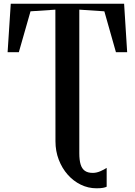

<svg xmlns="http://www.w3.org/2000/svg" viewBox="-20 -763 726 1035"><path d="M500 252Q455.5 252 415.5 232.5Q375.5 213 345 178.5Q314.5 144 296.8 98Q279 52 279 -1.5L278.5 -711L144.5 -702L81.5 -481.5H21L38 -743H649L665.5 -481.5H605L542.5 -702L407.5 -711V63Q407.5 99.5 414.5 123Q421.5 146.5 437.5 157.8Q453.5 169 480 169Q501 169 522.2 159.5Q543.5 150 555 142V243.5Q548.5 247 535.5 249.5Q522.5 252 500 252Z"/></svg>

Font: Merriweather 120pt SemiBold
Style: Regular
Weight: 600
Version: Version 2.100